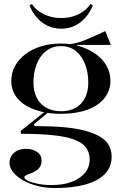

<svg xmlns="http://www.w3.org/2000/svg" viewBox="-20 -735 636 970"><path d="M259 215Q210 215 168 204Q126 193 95 175Q64 157 46 134.5Q28 112 28 89Q28 67 39 50.5Q50 34 68.5 25.5Q87 17 110 17Q146 17 168 33Q190 49 190 75Q190 96 181.5 108.5Q173 121 160 129Q147 137 134 141.5Q121 146 112 150.5Q103 155 103 160Q103 170 122.5 179Q142 188 173.5 194Q205 200 241 200Q299 200 342.5 183.5Q386 167 409.5 138Q433 109 433 70Q433 35 414 10Q395 -15 354.5 -30Q314 -45 247.5 -52Q181 -59 85 -59V-74L213 -176L224 -168L151 -107L155 -98Q237 -98 300.5 -92.5Q364 -87 410 -74.5Q456 -62 486 -44Q516 -26 530 -1Q544 24 544 56Q544 110 509 145Q474 180 410 197.5Q346 215 259 215ZM286 -160Q234 -160 189 -171Q144 -182 110 -202.5Q76 -223 56.5 -254Q37 -285 37 -326Q37 -367 56 -401.5Q75 -436 108.5 -461.5Q142 -487 188 -501Q234 -515 288 -515Q337 -515 381.5 -501.5Q426 -488 461.5 -463.5Q497 -439 517.5 -404Q538 -369 538 -326Q538 -292 522.5 -262Q507 -232 476 -209Q445 -186 397 -173Q349 -160 286 -160ZM288 -173Q332 -173 362.5 -190.5Q393 -208 409.5 -240.5Q426 -273 426 -317Q426 -369 410 -410.5Q394 -452 363.5 -477Q333 -502 288 -502Q244 -502 212.5 -477Q181 -452 165 -410.5Q149 -369 149 -317Q149 -274 165.5 -241.5Q182 -209 213.5 -191Q245 -173 288 -173ZM370 -492 313 -511Q335 -511 357.5 -516Q380 -521 402 -529.5Q424 -538 444 -547Q464 -556 481.5 -564Q499 -572 512 -578L540 -508H370ZM289 -590Q235 -590 193 -621.5Q151 -653 129 -708L141 -715Q156 -692 178.5 -676.5Q201 -661 229 -652.5Q257 -644 289 -644Q322 -644 349.5 -652.5Q377 -661 399.5 -676.5Q422 -692 437 -715L449 -708Q427 -653 385 -621.5Q343 -590 289 -590Z"/></svg>

Font: Kalnia
Style: Regular
Weight: 400
Designer: Frida Medrano
Foundry: Frida Medrano
Version: Version 1.105